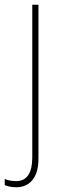

<svg xmlns="http://www.w3.org/2000/svg" viewBox="-52 -548 268 809"><path d="M17 241C68 241 110 206 110 122V-528H84V116C84 178 63 215 17 215C0 215 -17 213 -32 206V232C-20 237 -4 241 17 241Z"/></svg>

Font: Noto Sans Lao SemiCondensed Thin
Style: Regular
Weight: 100
Width: 4
Designer: Monotype Design Team
Foundry: Monotype Imaging Inc.
Version: Version 2.003